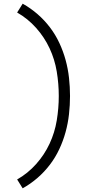

<svg xmlns="http://www.w3.org/2000/svg" viewBox="-20 -861 540 1042"><path d="M103 161 73 113Q131 80 176 29.5Q221 -21 249 -81Q277 -141 288 -207.5Q299 -274 299 -340Q299 -406 288 -472.5Q277 -539 249 -599Q221 -659 176 -709.5Q131 -760 73 -793L103 -841Q146 -817 183.5 -784.5Q221 -752 251 -712.5Q281 -673 302 -628Q323 -583 336 -535.5Q349 -488 354.5 -438.5Q360 -389 360 -340Q360 -291 354.5 -241.5Q349 -192 336 -144.5Q323 -97 302 -52Q281 -7 251 32.5Q221 72 183.5 104.5Q146 137 103 161Z"/></svg>

Font: Iosevka Term Light
Style: Regular
Weight: 300
Monospace: yes
Designer: Belleve Invis
Foundry: Belleve Invis
Version: Version 9.0.1; ttfautohint (v1.8.3)